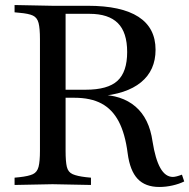

<svg xmlns="http://www.w3.org/2000/svg" viewBox="-20 -733 753 764"><path d="M614 11Q558 11 527.5 -21.5Q497 -54 488 -123Q478 -201 452.5 -249.5Q427 -298 384 -321Q341 -344 276 -344H227V-376H321Q409 -376 447.5 -411.5Q486 -447 486 -526Q486 -604 449 -641Q412 -678 336 -678H241V-133Q241 -90 246 -69Q251 -48 269 -40Q287 -32 322 -28L342 -26V3L189 0L38 3V-26L58 -28Q94 -32 111 -40Q128 -48 133.5 -69.5Q139 -91 139 -133V-577Q139 -620 133.5 -641.5Q128 -663 111 -671Q94 -679 58 -682L38 -684V-713L188 -710H329Q463 -710 531 -666Q599 -622 599 -535Q599 -453 541 -405.5Q483 -358 373 -350L374 -356Q464 -356 519 -309Q574 -262 587 -170Q598 -100 618 -64.5Q638 -29 668 -29Q680 -29 704 -38L713 -11Q693 -1 666.5 5Q640 11 614 11Z"/></svg>

Font: Baskervville Medium
Style: Regular
Weight: 500
Version: Version 1.100